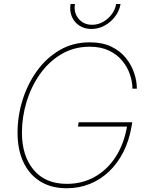

<svg xmlns="http://www.w3.org/2000/svg" viewBox="-20 -954 758 983"><path d="M321.3 9.8Q242.2 9.8 185.8 -25.4Q129.4 -60.5 99.6 -124.5Q69.8 -188.5 69.8 -274.4Q69.8 -358.9 95.2 -440.9Q120.6 -522.9 168.7 -590.1Q216.8 -657.2 285.2 -697.3Q353.5 -737.3 439.9 -737.3Q503.9 -737.3 549.6 -715.3Q595.2 -693.4 624 -657.7Q652.8 -622.1 666.7 -580.6Q680.7 -539.1 680.7 -500H658.2Q657.7 -537.1 644.5 -575Q631.3 -612.8 604.5 -644.5Q577.6 -676.3 536.6 -695.6Q495.6 -714.8 439.5 -714.8Q358.4 -714.8 293.9 -676.5Q229.5 -638.2 184.6 -574.5Q139.6 -510.7 116 -432.6Q92.3 -354.5 92.3 -274.9Q92.3 -155.8 152.3 -84.2Q212.4 -12.7 322.3 -12.7Q401.9 -12.7 466.3 -49.3Q530.8 -85.9 573.5 -153.1Q616.2 -220.2 631.3 -311.5L640.6 -305.7H378.9L382.8 -328.1H657.2L653.3 -305.7Q641.1 -233.9 611.6 -175.8Q582 -117.7 538.6 -76.2Q495.1 -34.7 440.2 -12.5Q385.3 9.8 321.3 9.8ZM447.8 -805.7Q412.1 -805.7 386 -823Q359.9 -840.3 347.7 -869.4Q335.4 -898.4 341.3 -933.6H363.8Q356.4 -889.2 382.3 -858.2Q408.2 -827.1 451.7 -827.1Q481 -827.1 507.1 -841.6Q533.2 -856 551.5 -880.1Q569.8 -904.3 574.7 -933.6H597.2Q591.3 -898.4 569.3 -869.4Q547.4 -840.3 515.6 -823Q483.9 -805.7 447.8 -805.7Z"/></svg>

Font: Inter 20pt Thin
Style: Italic
Weight: 250
Italic angle: -9.3988°
Version: Version 4.001;git-66647c0bb